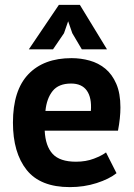

<svg xmlns="http://www.w3.org/2000/svg" viewBox="-20 -752 548 786"><path d="M457 -43Q427 -19 375.5 -2.5Q324 14 266 14Q145 14 89 -56.5Q33 -127 33 -250Q33 -382 96 -448Q159 -514 273 -514Q311 -514 347 -504Q383 -494 411 -471Q439 -448 456 -409Q473 -370 473 -312Q473 -291 470.5 -267Q468 -243 463 -217H163Q166 -154 195.5 -122Q225 -90 291 -90Q332 -90 364.5 -102.5Q397 -115 414 -128ZM271 -410Q220 -410 195.5 -379.5Q171 -349 166 -298H352Q356 -352 335.5 -381Q315 -410 271 -410ZM221 -732H307L418 -550H315L276 -616L259 -665L242 -616L197 -550H98Z"/></svg>

Font: PTSans
Style: Bold
Weight: 700
Designer: A.Korolkova, O.Umpeleva, V.Yefimov
Foundry: ParaType Ltd
Version: Version 2.003W OFL